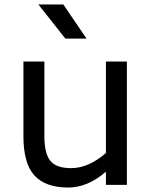

<svg xmlns="http://www.w3.org/2000/svg" viewBox="-20 -829 679 861"><path d="M85 0ZM549 -553V0H455V-59Q373 12 286 12Q184 12 134.5 -42Q85 -96 85 -219V-553H179V-219Q179 -141 205.5 -108Q232 -75 299 -75Q377 -75 455 -143V-553ZM152 -809H264L368 -656H273Z"/></svg>

Font: Biryani
Style: Regular
Weight: 400
Designer: Dan Reynolds and Mathieu Réguer
Foundry: Dan Reynolds and Mathieu Réguer
Version: Version 1.004; ttfautohint (v1.1) -l 5 -r 5 -G 72 -x 0 -D la